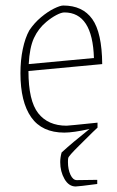

<svg xmlns="http://www.w3.org/2000/svg" viewBox="-20 -470 424 695"><path d="M221 -15Q227 -15 333 -26V-8L316 8Q305 19 266.5 57Q228 95 227 102Q226 107 226 117Q226 143 235 162.5Q244 182 258 182L332 181V196Q264 205 254 205Q229 205 213.5 178Q198 151 198 117Q198 100 203 82Q241 47 304 -3Q245 10 213 10Q132 10 93 -45.5Q54 -101 54 -205Q54 -252 62.5 -292.5Q71 -333 86 -360Q104 -387 128.5 -407.5Q153 -428 175.5 -439Q198 -450 209 -450Q279 -450 314 -401Q349 -352 350 -238L83 -213Q83 -105 118.5 -60Q154 -15 221 -15ZM84 -238 320 -260Q315 -425 213 -425Q202 -425 184 -415.5Q166 -406 148 -391Q119 -367 103 -332.5Q87 -298 84 -238Z"/></svg>

Font: Grenze Thin
Style: Regular
Weight: 250
Designer: Renata Polastri
Foundry: Omnibus-Type
Version: Version 1.002; ttfautohint (v1.8)